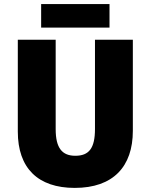

<svg xmlns="http://www.w3.org/2000/svg" viewBox="-20 -908 735 938"><path d="M515 -888H181V-773H515ZM629 -269V-714H444V-278C444 -184 415 -147 348 -147C284 -147 252 -184 252 -277V-714H67V-265C67 -87 165 10 345 10C533 10 629 -94 629 -269Z"/></svg>

Font: Noto Sans Arabic SemCond Blk
Style: Regular
Weight: 900
Width: 4
Designer: Monotype Design Team, Nadine Chahine, Nizar Qandah and Khaled Hosny
Foundry: Monotype Imaging Inc.
Version: Version 2.012